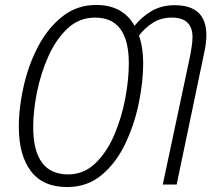

<svg xmlns="http://www.w3.org/2000/svg" viewBox="-20 -745 876 775"><path d="M114 -233Q114 -296 129 -371.5Q144 -447 174.5 -516Q205 -585 252 -629.5Q299 -674 364 -674Q500 -674 500 -489Q500 -424 485.5 -347Q471 -270 441 -200Q411 -130 364.5 -85.5Q318 -41 255 -41Q114 -41 114 -233ZM558 -489Q558 -553 541 -601Q564 -632 597 -653Q630 -674 673 -674Q757 -674 757 -595Q757 -578 754 -558.5Q751 -539 748 -522L637 0H693L803 -526Q813 -569 813 -603Q813 -724 685 -724Q632 -724 592 -700.5Q552 -677 523 -641Q476 -725 368 -725Q291 -725 232.5 -679Q174 -633 135 -559.5Q96 -486 76 -399.5Q56 -313 56 -232Q56 -119 104.5 -54.5Q153 10 251 10Q333 10 391.5 -39.5Q450 -89 486.5 -166.5Q523 -244 540.5 -330Q558 -416 558 -489Z"/></svg>

Font: Noto Sans UI SemiCondensed Light
Style: Italic
Weight: 300
Width: 4
Designer: Monotype Design Team
Foundry: Monotype Imaging Inc.
Version: 1.001